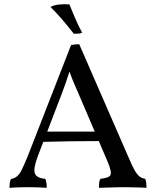

<svg xmlns="http://www.w3.org/2000/svg" viewBox="-20 -893 744 916"><path d="M358 -682 596 -136Q612 -98 623.5 -78.5Q635 -59 646.5 -50.5Q658 -42 673 -40Q677 -27 678 -18Q679 -9 679 3Q669 2 648 1.5Q627 1 604 0.5Q581 0 565 0Q553 0 537 0.5Q521 1 504 1.5Q487 2 473.5 2.5Q460 3 452 3Q452 -9 453 -20Q454 -31 459 -40Q500 -44 507 -58Q514 -72 495 -118L356 -443Q342 -474 332 -498Q322 -522 309 -559H314Q302 -521 292.5 -494.5Q283 -468 274 -444L160 -147Q138 -88 146.5 -65.5Q155 -43 196 -40Q200 -31 201.5 -20Q203 -9 203 3Q192 2 176 1.5Q160 1 142 0.5Q124 0 108 0Q83 0 61 1Q39 2 25 3Q25 -7 26.5 -18.5Q28 -30 32 -39Q50 -42 62 -52.5Q74 -63 85 -85.5Q96 -108 112 -147L319 -678Q329 -680 337.5 -681Q346 -682 358 -682ZM449 -265 458 -220Q390 -220 314 -219Q238 -218 176 -216L192 -265ZM332 -732Q301 -772 274.5 -802.5Q248 -833 221 -860Q238 -869 262.5 -871.5Q287 -874 311 -872Q324 -840 338.5 -806Q353 -772 372 -737Q363 -733 354 -732.5Q345 -732 332 -732Z"/></svg>

Font: Vollkorn
Style: Regular
Weight: 400
Designer: Friedrich Althausen
Foundry: Friedrich Althausen
Version: Version 4.104